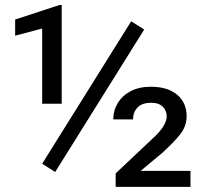

<svg xmlns="http://www.w3.org/2000/svg" viewBox="-20 -729 816 749"><path d="M542.5 -613.8 195.3 -58.1 144.5 -90.3 491.7 -646ZM220.7 -709.5V-324.2H144.5V-617.7L39.1 -589.8V-652.8L211.9 -709.5ZM723.1 -62.5V0H431.2V-52.7L571.8 -185.1Q605 -215.3 617.7 -236.8Q630.4 -258.3 630.4 -274.4Q630.4 -297.9 614.7 -313Q599.1 -328.1 570.3 -328.1Q533.7 -328.1 516.4 -309.6Q499 -291 499 -263.2H421.9Q421.9 -298.3 439.5 -327.1Q457 -356 489.7 -373.3Q522.5 -390.6 568.4 -390.6Q633.8 -390.6 670.9 -359.6Q708 -328.6 708 -275.4Q708 -236.3 682.6 -204.6Q657.2 -172.9 614.3 -133.8L528.8 -62.5Z"/></svg>

Font: Vazirmatn
Style: Regular
Weight: 400
Designer: Saber Rastikerdar
Foundry: Saber Rastikerdar
Version: Version 33.003;September 2, 2022;FontCreator 14.0.0.2862 64-